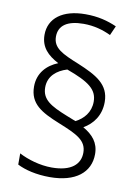

<svg xmlns="http://www.w3.org/2000/svg" viewBox="-85 -818 624 863"><g transform="rotate(10 227.5 -386.5)"><path d="M63 -401C63 -322 118 -292 202 -258C289 -223 333 -202 333 -146C333 -94 294 -56 204 -56C150 -56 94 -73 54 -94V-43C89 -25 141 -12 203 -12C320 -12 386 -65 386 -149C386 -201 358 -233 313 -259C355 -283 388 -325 388 -387C388 -468 327 -500 241 -536C164 -567 121 -587 121 -639C121 -690 160 -717 234 -717C282 -717 323 -705 359 -688L378 -731C337 -749 293 -761 235 -761C131 -761 69 -714 69 -638C69 -582 102 -549 152 -523C102 -503 63 -463 63 -401ZM113 -406C113 -458 151 -488 197 -502C299 -465 339 -436 339 -380C339 -331 309 -298 273 -280L230 -297C155 -327 113 -350 113 -406Z"/></g></svg>

Font: Noto Sans Gujarati UI SemiCondensed Light
Style: Regular
Weight: 300
Width: 4
Designer: Jelle Bosma - Monotype Design Team, Universal Thirst
Foundry: Monotype Imaging Inc.
Version: Version 2.106